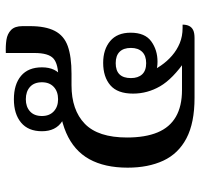

<svg xmlns="http://www.w3.org/2000/svg" viewBox="-34 -638 672 643"><g transform="rotate(-90 301.5 -316.0)"><path d="M296 0Q212 0 160.5 -27Q109 -54 85.5 -104.5Q62 -155 62 -224Q62 -301 90.5 -352.5Q119 -404 179 -430Q239 -456 331 -456H360Q409 -456 427.5 -472.5Q446 -489 446 -536V-632Q470 -633 490 -630Q510 -627 523 -614.5Q536 -602 536 -576V-551Q536 -499 520 -468Q504 -437 469 -424.5Q434 -412 376 -412H338Q255 -412 209 -367.5Q163 -323 163 -226Q163 -165 180 -124Q197 -83 232.5 -62.5Q268 -42 322 -42H429L423 -29Q359 -73 334.5 -115.5Q310 -158 310 -206Q310 -258 338 -282Q366 -306 413 -306Q458 -306 486 -282.5Q514 -259 514 -214Q514 -166 485 -145Q456 -124 417 -124Q397 -124 383 -129.5Q369 -135 361 -142L379 -153Q390 -133 404 -112.5Q418 -92 437 -75.5Q456 -59 479 -49.5Q502 -40 530 -40H541Q541 -27 536.5 -18Q532 -9 522.5 -4.5Q513 0 496 0ZM412 -162Q437 -162 450 -175.5Q463 -189 463 -213Q463 -238 450 -251Q437 -264 412 -264Q362 -264 362 -213Q362 -189 374.5 -175.5Q387 -162 412 -162ZM291 -422Q250 -422 217 -443.5Q184 -465 184 -511Q184 -557 213 -581Q242 -605 291 -605Q341 -605 369.5 -581Q398 -557 398 -511Q398 -464 365.5 -443Q333 -422 291 -422ZM291 -457Q317 -457 332.5 -471.5Q348 -486 348 -511Q348 -537 332.5 -551Q317 -565 291 -565Q266 -565 250.5 -551Q235 -537 235 -511Q235 -486 250.5 -471.5Q266 -457 291 -457Z"/></g></svg>

Font: Noto Serif Thai Medium
Style: Regular
Weight: 500
Version: Version 2.001